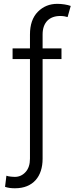

<svg xmlns="http://www.w3.org/2000/svg" viewBox="-20 -780 397 1004"><path d="M6.4 197.1 13.5 138.8Q17.8 140.6 23.6 141.7Q29.5 142.8 35.9 143.5Q42.3 144.2 48.1 144.5Q54 144.9 57.9 144.9Q90.6 144.9 113.6 119.7Q136.7 94.5 136.7 50.1V-471.2H45.8V-527H136.7V-599.8Q136.7 -676.5 177.9 -718.4Q219.1 -759.9 279.5 -759.9Q297.9 -759.9 317.3 -756.9Q336.6 -753.9 349.8 -748.9L333.5 -690.7Q325.6 -693.2 316.2 -694.8Q306.8 -696.4 294.7 -696.4Q273.8 -696.4 256.7 -690.2Q239.7 -683.9 227.8 -671.9Q215.9 -659.8 209.3 -641.7Q202.8 -623.6 202.8 -599.8V-527H301.5V-471.2H202.8V50.1Q202.8 84.9 193.5 113.3Q184.3 141.7 166.2 161.9Q148.1 182.2 120.9 193.4Q93.8 204.5 57.9 204.5Q43.7 204.5 31.4 202.9Q19.2 201.3 6.4 197.1Z"/></svg>

Font: Inter P Light
Style: Regular
Weight: 300
Designer: Rasmus Andersson
Foundry: rsms
Version: Version 3.018;git-588b23468